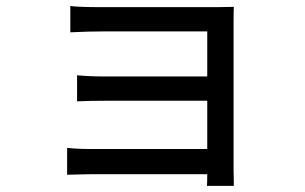

<svg xmlns="http://www.w3.org/2000/svg" viewBox="-20 -561 1017 641"><path d="M214.8 -541Q242.2 -537.1 321.3 -537.1H696.3Q709 -537.1 731.9 -537.6Q754.9 -538.1 760.7 -538.1Q759.8 -527.3 759.8 -484.4V2.9Q759.8 10.7 760.3 31.7Q760.7 52.7 760.7 59.6H670.9Q671.9 50.8 671.9 20.5H285.2Q268.6 20.5 239.3 21.5Q210 22.5 204.1 22.5V-67.4Q235.4 -63.5 285.2 -63.5H671.9V-224.6H331.1Q278.3 -224.6 237.3 -222.7V-309.6Q280.3 -305.7 330.1 -305.7H671.9V-456.1H321.3Q273.4 -456.1 214.8 -453.1Z"/></svg>

Font: Min Sans Medium
Style: Regular
Weight: 500
Designer: Jinseong-Kim, NotoSansCJK, Nunito
Foundry: Jinseong-Kim
Version: Version 1.400;Glyphs 3.1.2 (3151)